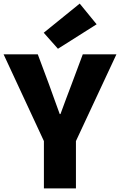

<svg xmlns="http://www.w3.org/2000/svg" viewBox="-29 -1047 667 1067"><path d="M215 0V-263L-9 -745H181L243 -579Q258 -537 272.5 -497Q287 -457 303 -413H307Q323 -457 338 -497Q353 -537 369 -579L431 -745H618L393 -263V0ZM293 -776 214 -865 414 -1027 508 -912Z"/></svg>

Font: Noto Sans TC Thin Black
Style: Regular
Weight: 900
Version: Version 2.004-H2;hotconv 1.0.118;makeotfexe 2.5.65603